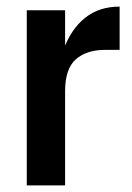

<svg xmlns="http://www.w3.org/2000/svg" viewBox="-20 -561 398 581"><path d="M61 0V-530H177V0ZM150 -265Q150 -350 172.5 -411.5Q195 -473 237.5 -507Q280 -541 342 -541V-410H297Q242 -410 209.5 -381.5Q177 -353 177 -285Z"/></svg>

Font: Radio Canada Big Medium
Style: Regular
Weight: 500
Designer: Étienne Aubert Bonn
Foundry: Coppers and Brasses
Version: Version 1.001